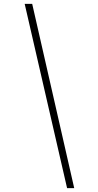

<svg xmlns="http://www.w3.org/2000/svg" viewBox="-20 -800 510 996"><path d="M108 -780H147L365 176H328Z"/></svg>

Font: Nebula Sans Light
Style: Regular
Weight: 300
Italic angle: -9°
Designer: Paul D. Hunt for Adobe (as Source Sans)
Foundry: Nebula Entertainment & Broadcasting LLC
Version: Version 1.010